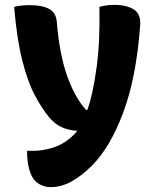

<svg xmlns="http://www.w3.org/2000/svg" viewBox="-20 -568 640 788"><path d="M100 -547Q153 -547 181.5 -531.5Q210 -516 213 -479Q224 -345 255.5 -256.5Q287 -168 333 -117H339Q362 -185 376.5 -291Q391 -397 388 -540Q408 -545 422 -546.5Q436 -548 449 -548Q499 -548 529.5 -529Q560 -510 555 -460Q539 -248 485.5 -105.5Q432 37 358 111Q316 153 274 176.5Q232 200 189 200Q150 200 124 174Q109 159 100 127Q91 95 91 55V51H116Q159 51 203 36Q247 21 284 -16Q291 -23 297 -31Q258 -34 232 -46.5Q206 -59 183 -85Q152 -122 122.5 -178Q93 -234 71 -321.5Q49 -409 38 -540Q70 -547 100 -547Z"/></svg>

Font: Recursive Mn Csl St XBd
Style: Regular
Weight: 800
Monospace: yes
Version: Version 1.079;hotconv 1.0.112;makeotfexe 2.5.65598; ttfautoh